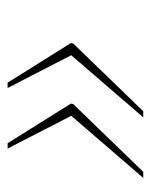

<svg xmlns="http://www.w3.org/2000/svg" viewBox="34 -522 396 504"><g transform="rotate(-90 232.0 -270.0)"><path d="M176 -92H192L370 -276L371 -282L267 -448H253L339 -281ZM17 -92H33L211 -276L212 -282L108 -448H94L180 -281Z"/></g></svg>

Font: Noto Serif Display Thin
Style: Italic
Weight: 100
Italic angle: -12°
Designer: Monotype Design Team
Foundry: Monotype Imaging Inc.
Version: Version 2.009